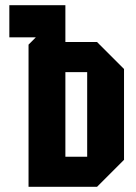

<svg xmlns="http://www.w3.org/2000/svg" viewBox="-20 -720 524 740"><path d="M316 -442H232V-116H316ZM458 -454V-104L354 0H90V-548L118 -576H16V-700H232V-558H354Z"/></svg>

Font: Tektur Condensed SemiBold
Style: Regular
Weight: 600
Width: 3
Designer: Adam Jagosz
Foundry: Adam Jagosz
Version: Version 1.005;gftools[0.9.30]